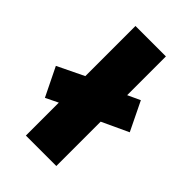

<svg xmlns="http://www.w3.org/2000/svg" viewBox="-238 -806 892 892"><g transform="rotate(45 207.5 -360.0)"><path d="M46 -186.5 -23 -327.5 207.5 -439V-419L369 -494L438 -352L207.5 -245V-265ZM107.5 0V-720H307.5V0Z"/></g></svg>

Font: Geologica Roman Black
Style: Regular
Weight: 900
Designer: Sindre Bremnes, Frode Helland
Foundry: Monokrom Skriftforlag AS
Version: Version 1.010;gftools[0.9.28]